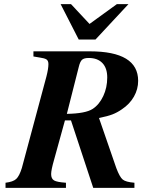

<svg xmlns="http://www.w3.org/2000/svg" viewBox="-20 -911 707 931"><path d="M142.1 -637.2V-662.1H415Q649.9 -662.1 649.9 -519Q649.9 -478.5 629.4 -442.4Q608.9 -406.2 570.8 -380.9Q548.3 -365.2 524.9 -356.2Q501.5 -347.2 460 -338.9L543.9 -96.2Q560.5 -52.2 575.2 -40.3Q589.8 -28.3 631.8 -24.9V0H432.1L324.2 -327.1H294.9L242.2 -136.2Q228 -86.9 228 -66.9Q228 -44.4 242.2 -36.1Q256.3 -27.8 299.8 -24.9V0H6.8V-24.9Q43.5 -29.3 58.6 -43.2Q73.7 -57.1 85.9 -96.2L205.1 -540Q214.8 -578.1 214.8 -600.1Q214.8 -616.7 205.1 -623Q195.3 -628.9 173.8 -631.8ZM361.8 -585.9 304.2 -358.9Q394.5 -360.4 429.2 -382.8Q461.4 -403.8 480.7 -445.1Q500 -486.3 500 -535.2Q500 -580.6 476.6 -605.2Q453.1 -629.9 410.2 -629.9Q387.7 -629.9 377.9 -621.3Q368.2 -612.8 361.8 -585.9ZM603 -891.1 442.9 -719.2H361.8L273.9 -891.1H324.2L414.1 -794.9L546.9 -891.1Z"/></svg>

Font: Accordance
Style: Bold-Italic
Weight: 700
Italic angle: -11°
Version: Version 1.2 (build January 31, 2020) Miklal Software Solutio